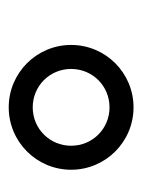

<svg xmlns="http://www.w3.org/2000/svg" viewBox="37 -765 326 440"><g transform="rotate(90 200.0 -545.0)"><path d="M314 -545C314 -496 275 -457 226 -457C177 -457 138 -496 138 -545C138 -594 177 -633 226 -633C275 -633 314 -594 314 -545ZM369 -545C369 -624 305 -688 226 -688C147 -688 83 -624 83 -545C83 -466 147 -402 226 -402C305 -402 369 -466 369 -545Z"/></g></svg>

Font: XITS
Style: Bold Italic
Weight: 700
Italic angle: -16.33°
Designer: MicroPress Inc., with final additions and corrections provided by Coen Hoffman, Elsevier (retired)
Version: Version 1.302